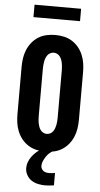

<svg xmlns="http://www.w3.org/2000/svg" viewBox="-71 -966 642 1232"><g transform="rotate(5 250.0 -350.5)"><path d="M250 8Q222 8 194 2Q166 -4 142 -19Q118 -34 100 -56Q82 -78 71 -104.5Q60 -131 56 -159Q52 -187 52 -215V-520Q52 -548 56 -576Q60 -604 71 -630.5Q82 -657 100 -679Q118 -701 142 -716Q166 -731 194 -737Q222 -743 250 -743Q278 -743 306 -737Q334 -731 358 -716Q382 -701 400 -679Q418 -657 429 -630.5Q440 -604 444 -576Q448 -548 448 -520V-215Q448 -187 444 -159Q440 -131 429 -104.5Q418 -78 400 -56Q382 -34 358 -19Q334 -4 306 2Q278 8 250 8ZM250 -106Q262 -106 272.5 -111.5Q283 -117 290 -126.5Q297 -136 301 -147Q305 -158 307 -169Q309 -180 310 -191.5Q311 -203 311 -215V-520Q311 -532 310 -543.5Q309 -555 307 -566Q305 -577 301 -588Q297 -599 290 -608.5Q283 -618 272.5 -623.5Q262 -629 250 -629Q238 -629 227.5 -623.5Q217 -618 210 -608.5Q203 -599 199 -588Q195 -577 193 -566Q191 -555 190 -543.5Q189 -532 189 -520V-215Q189 -203 190 -191.5Q191 -180 193 -169Q195 -158 199 -147Q203 -136 210 -126.5Q217 -117 227.5 -111.5Q238 -106 250 -106ZM268 224Q245 224 222 219Q199 214 180 201.5Q161 189 149.5 168Q138 147 138 124Q138 103 145.5 83.5Q153 64 165.5 47.5Q178 31 193.5 17.5Q209 4 227 -6L230 -8H302V0Q288 7 276 18Q264 29 255.5 42.5Q247 56 240.5 70.5Q234 85 234 101Q234 111 238.5 119.5Q243 128 250.5 133.5Q258 139 267.5 141Q277 143 286 143Q296 143 305.5 142Q315 141 325 139V219Q311 221 296.5 222.5Q282 224 268 224ZM400 -845H100V-925H400Z"/></g></svg>

Font: Iosevka Curly Slab Heavy
Style: Regular
Weight: 900
Monospace: yes
Designer: Belleve Invis
Foundry: Belleve Invis
Version: Version 22.1.2; ttfautohint (v1.8.4)